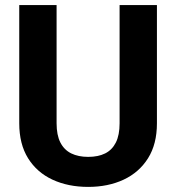

<svg xmlns="http://www.w3.org/2000/svg" viewBox="-20 -731 698 761"><path d="M602 -710.9V-242.3Q602 -159.9 566.7 -103.7Q531.3 -47.6 469.9 -18.9Q408.4 9.8 329.6 9.8Q250 9.8 188.1 -18.9Q126.3 -47.6 91.3 -103.7Q56.3 -159.9 56.3 -242.3V-710.9H204.3V-242.3Q204.3 -195.7 219.2 -166.3Q234.2 -136.9 262.3 -123Q290.4 -109.2 329.6 -109.2Q369.2 -109.2 396.9 -123Q424.6 -136.9 439.3 -166.3Q454 -195.7 454 -242.3V-710.9Z"/></svg>

Font: Heebo
Style: Regular
Weight: 400
Designer: Oded Ezer
Foundry: Ezer Type House
Version: Version 3.100